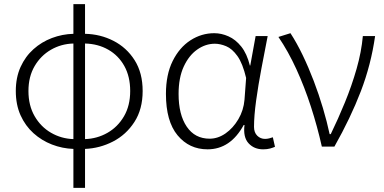

<svg xmlns="http://www.w3.org/2000/svg" viewBox="-20 -707 1852 926"><path d="M334 199.2V11.2Q280.3 9.3 230.5 -10Q180.7 -29.3 141.4 -64.7Q102.1 -100.1 79.1 -151.1Q56.2 -202.1 56.2 -268.1Q56.2 -333 79.1 -383.8Q102.1 -434.6 141.4 -469.7Q180.7 -504.9 230.5 -523.7Q280.3 -542.5 334 -543.9V-687H390.1V-543.9Q463.9 -542.5 527.3 -510Q590.8 -477.5 629.4 -416.5Q668 -355.5 668 -268.1Q668 -180.2 628.2 -118.7Q588.4 -57.1 524.9 -24.4Q461.4 8.3 390.1 11.2V199.2ZM117.2 -268.1Q117.2 -198.2 147 -146.7Q176.8 -95.2 226.1 -66.7Q275.4 -38.1 334 -36.1V-497.1Q275.4 -495.6 226.1 -467.3Q176.8 -439 147 -388.2Q117.2 -337.4 117.2 -268.1ZM607.9 -268.1Q607.9 -337.9 579.6 -388.7Q551.3 -439.5 502 -467.5Q452.6 -495.6 390.1 -497.1V-36.1Q448.7 -38.1 498.3 -66.4Q547.9 -94.7 577.9 -146Q607.9 -197.3 607.9 -268.1Z M981 13.2Q892.6 13.2 836.4 -54.4Q780.3 -122.1 780.3 -253.9Q780.3 -347.2 812.7 -412.6Q845.2 -478 898.4 -512.5Q951.7 -546.9 1013.2 -546.9Q1047.9 -546.9 1082 -531.7Q1116.2 -516.6 1143.6 -482.4Q1170.9 -448.2 1185.1 -391.1H1187L1212.9 -533.2H1271Q1256.3 -459 1241 -377.7Q1225.6 -296.4 1215.3 -222.2Q1205.1 -147.9 1205.1 -95.2Q1205.1 -67.9 1220.7 -52.5Q1236.3 -37.1 1258.3 -37.1Q1268.1 -37.1 1278.1 -39.6Q1288.1 -42 1295.9 -44.9L1306.2 1Q1296.4 5.4 1282.5 9.3Q1268.6 13.2 1249 13.2Q1205.6 13.2 1178.7 -16.1Q1151.9 -45.4 1159.2 -104H1155.3Q1091.3 13.2 981 13.2ZM991.2 -38.1Q1031.2 -38.1 1067.9 -63.7Q1104.5 -89.4 1129.6 -132.1Q1154.8 -174.8 1159.2 -226.1L1167 -331.1Q1150.4 -401.4 1125 -436.8Q1099.6 -472.2 1070.8 -484.1Q1042 -496.1 1016.1 -496.1Q971.2 -496.1 931.2 -468Q891.1 -439.9 866.2 -386Q841.3 -332 841.3 -253.9Q841.3 -154.3 880.6 -96.2Q919.9 -38.1 991.2 -38.1Z M1532.2 0Q1510.3 -97.7 1479.5 -192.6Q1448.7 -287.6 1409.4 -373.5Q1370.1 -459.5 1322.8 -528.8L1380.9 -546.9Q1411.1 -500.5 1439.7 -441.2Q1468.3 -381.8 1493.2 -316.4Q1518.1 -251 1537.6 -185.3Q1557.1 -119.6 1569.8 -60.1H1575.2Q1610.4 -132.3 1643.3 -212.6Q1676.3 -293 1699.7 -374.8Q1723.1 -456.5 1730 -533.2H1789.1Q1769.5 -395 1720.2 -266.6Q1670.9 -138.2 1592.8 0Z"/></svg>

Font: Source Han Sans CN Light
Style: Regular
Weight: 300
Designer: Ryoko NISHIZUKA  (kana, bopomofo & ideographs); Paul D. Hunt (Latin, Greek & Cyrillic); Sandoll Communications , Soo-you
Foundry: Adobe
Version: Version 2.000;hotconv 1.0.107;makeotfexe 2.5.65593